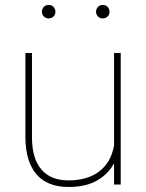

<svg xmlns="http://www.w3.org/2000/svg" viewBox="-20 -741 587 771"><path d="M464.8 0C464.8 0 464.8 -528.3 464.8 -528.3C464.8 -528.3 438 -528.3 438 -528.3C438 -528.3 438 -156.7 438 -156.7C438 -156.7 438 -156.7 438 -156.7C429.7 -110.8 409.7 -76.2 377.9 -52.2C346.2 -28.3 305.2 -16.6 254.9 -16.6C254.9 -16.6 254.9 -16.6 254.9 -16.6C207.5 -16.6 171.4 -31.2 146.5 -60.1C121.6 -88.9 108.9 -130.9 108.4 -187C108.4 -187 108.4 -528.3 108.4 -528.3C108.4 -528.3 82 -528.3 82 -528.3C82 -528.3 82 -188 82 -188C82 -188 82 -188 82 -188C82.5 -123.5 97.7 -74.7 126.5 -41C155.3 -7.3 198.2 9.8 255.9 9.8C255.9 9.8 255.9 9.8 255.9 9.8C301.8 9.8 339.8 1 369.6 -16.1C399.4 -33.2 422.4 -56.2 438 -85.4C438 -85.4 438 0 438 0C438 0 464.8 0 464.8 0ZM148.4 -693.8C148.4 -686.5 150.9 -680.2 156.2 -674.8C161.6 -669.4 168 -667 175.3 -667C182.6 -667 189.5 -669.4 194.8 -674.8C200.2 -680.2 202.6 -686.5 202.6 -693.8C202.6 -701.2 200.2 -708 194.8 -713.4C189.5 -718.8 182.6 -721.2 175.3 -721.2C168 -721.2 161.6 -718.8 156.2 -713.4C150.9 -708 148.4 -701.2 148.4 -693.8C148.4 -693.8 148.4 -693.8 148.4 -693.8ZM365.7 -693.8C365.7 -686.5 368.2 -680.2 373.5 -674.8C378.9 -669.4 385.3 -667 392.6 -667C399.9 -667 406.7 -669.4 412.1 -674.8C417.5 -680.2 419.9 -686.5 419.9 -693.8C419.9 -701.2 417.5 -708 412.1 -713.4C406.7 -718.8 399.9 -721.2 392.6 -721.2C385.3 -721.2 378.9 -718.8 373.5 -713.4C368.2 -708 365.7 -701.2 365.7 -693.8C365.7 -693.8 365.7 -693.8 365.7 -693.8Z"/></svg>

Font: WOX
Style: Regular
Weight: 500
Designer: Google
Foundry: ""
Version: ""